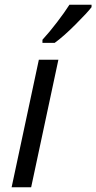

<svg xmlns="http://www.w3.org/2000/svg" viewBox="-20 -786 404 806"><path d="M158.2 -606V-619.1Q187.5 -650.9 219.2 -692.4Q251 -733.9 271.5 -766.1H364.3V-755.9Q347.7 -733.9 296.9 -683.1Q246.1 -632.3 209.5 -606ZM143.1 -535.2H225.1L110.8 0H28.8Z"/></svg>

Font: Open Sans Hebrew
Style: Italic
Weight: 400
Italic angle: -12°
Foundry: Ascender Corporation, Yanek Iontef
Version: Version 2.001;PS 002.001;hotconv 1.0.70;makeotf.lib2.5.58329